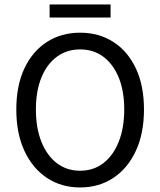

<svg xmlns="http://www.w3.org/2000/svg" viewBox="-20 -812 704 844"><path d="M332 12Q249.7 12 186.4 -29.9Q123.2 -71.8 87.4 -148.7Q51.7 -225.5 51.7 -330.8Q51.7 -436 87.4 -511.6Q123.2 -587.2 186.4 -627.7Q249.7 -668.3 332 -668.3Q414.9 -668.3 478.1 -627.7Q541.4 -587.2 577.1 -511.6Q612.9 -436 612.9 -330.8Q612.9 -225.5 577.1 -148.7Q541.4 -71.8 478.1 -29.9Q414.9 12 332 12ZM332 -61.5Q390.9 -61.5 434.2 -94.7Q477.5 -127.9 501.8 -188.6Q526.1 -249.3 526.1 -330.8Q526.1 -412.3 501.8 -471.4Q477.5 -530.4 434.2 -562.6Q390.9 -594.8 332 -594.8Q273.6 -594.8 230 -562.6Q186.4 -530.4 162.1 -471.4Q137.8 -412.3 137.8 -330.8Q137.8 -249.3 162.1 -188.6Q186.4 -127.9 230 -94.7Q273.6 -61.5 332 -61.5ZM198.1 -735V-792.4H466.1V-735Z"/></svg>

Font: Source Sans 3 Variable
Style: Regular
Weight: 200
Designer: Paul D. Hunt
Foundry: Adobe Systems Incorporated
Version: Version 3.026